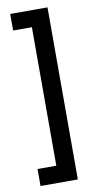

<svg xmlns="http://www.w3.org/2000/svg" viewBox="-90 -746 433 867"><g transform="rotate(-10 126.5 -312.5)"><path d="M194 82H23V4H109V-631H23V-707H194Z"/></g></svg>

Font: Blinker SemiBold
Style: Regular
Weight: 600
Designer: Juergen Huber
Foundry: supertype
Version: Version 1.015;PS 1.15;hotconv 1.0.88;makeotf.lib2.5.647800